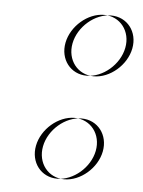

<svg xmlns="http://www.w3.org/2000/svg" viewBox="-42 -509 405 544"><g transform="rotate(5 161.0 -237.0)"><path d="M72.6 -88C63.3 -40 94.5 0 140.5 0C186.5 0 233.3 -40 242.6 -88C251.9 -136 220.7 -176 174.7 -176C128.7 -176 81.9 -136 72.6 -88ZM130.5 -386C121.2 -338 152.4 -298 198.4 -298C244.4 -298 291.2 -338 300.5 -386C309.9 -434 278.6 -474 232.6 -474C186.6 -474 139.9 -434 130.5 -386ZM92.6 -88C101.9 -136 148.7 -176 194.7 -176C240.7 -176 271.9 -136 262.6 -88C253.3 -40 206.5 0 160.5 0C114.5 0 83.3 -40 92.6 -88ZM150.5 -386C159.9 -434 206.6 -474 252.6 -474C298.6 -474 329.9 -434 320.5 -386C311.2 -338 264.4 -298 218.4 -298C172.4 -298 141.2 -338 150.5 -386Z"/></g></svg>

Font: Hussar Plate
Style: Obl
Weight: 700
Foundry: Cannot Into Space Fonts
Version: Version 0.798247